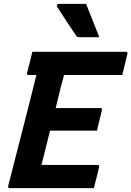

<svg xmlns="http://www.w3.org/2000/svg" viewBox="-20 -966 675 986"><path d="M30 0Q20 0 22 -11Q58 -153 95 -296Q132 -439 167 -581H127Q115 -581 119 -592Q127 -621 133 -646Q139 -671 146 -700H626Q631 -700 633.5 -696.5Q636 -693 634 -689Q627 -660 621 -635Q615 -610 608 -581H309Q304 -563 299.5 -545.5Q295 -528 290 -510Q284 -485 278 -460.5Q272 -436 266 -411H496Q501 -411 503 -407.5Q505 -404 503 -400Q501 -391 496.5 -372.5Q492 -354 487 -333Q482 -312 478 -295H237Q226 -251 215 -207Q204 -163 193 -119H480Q491 -119 489 -108Q485 -92 477.5 -60.5Q470 -29 462 0ZM422 -946Q440 -900 456 -860.5Q472 -821 490 -775H386Q376 -775 372 -781Q347 -819 331.5 -842Q316 -865 303.5 -884.5Q291 -904 273 -932Q271 -937 273 -941.5Q275 -946 283 -946Z"/></svg>

Font: Recursive Mn Lnr St
Style: Bold Italic
Weight: 700
Italic angle: -15°
Monospace: yes
Version: Version 1.079;hotconv 1.0.112;makeotfexe 2.5.65598; ttfautoh